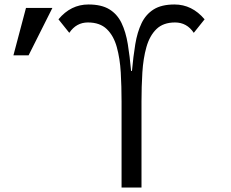

<svg xmlns="http://www.w3.org/2000/svg" viewBox="-20 -821 1040 866"><path d="M618.2 24.9H528.3V-362.8Q528.3 -430.2 524.7 -493.9Q521 -557.6 506.8 -608.6Q492.7 -659.7 461.7 -689.7Q430.7 -719.7 376.5 -719.7Q324.2 -719.7 292.5 -672.9L243.7 -733.9Q299.3 -800.8 378.9 -800.8Q437.5 -800.8 473.1 -779.1Q508.8 -757.3 528.1 -717.3Q547.4 -677.2 556.4 -622.3Q565.4 -567.4 571.3 -501H575.2Q581.1 -566.4 590.1 -621.1Q599.1 -675.8 618.4 -716.1Q637.7 -756.3 673.1 -778.6Q708.5 -800.8 767.1 -800.8Q846.2 -800.8 902.8 -733.9L854 -672.9Q822.8 -719.7 769.5 -719.7Q716.3 -719.7 685.5 -689.7Q654.8 -659.7 640.4 -608.6Q626 -557.6 622.1 -493.9Q618.2 -430.2 618.2 -362.8ZM40.5 -571.3 97.2 -785.2H216.3L108.9 -571.3Z"/></svg>

Font: FORM UDPGothic
Style: Regular
Weight: 400
Foundry: Pronama LLC
Version: Version 1.05101